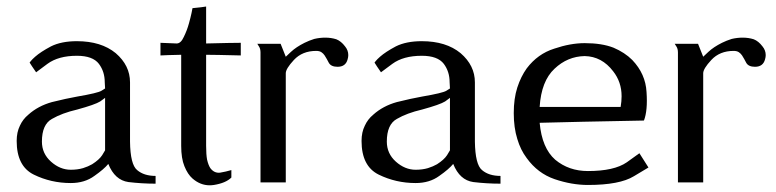

<svg xmlns="http://www.w3.org/2000/svg" viewBox="-20 -550 2339 579"><path d="M372.1 -123Q372.1 -168 372.1 -301.8Q372.1 -352.5 329.1 -389.6Q285.2 -425.8 211.9 -425.8Q165 -425.8 133.8 -410.2Q102.5 -393.6 85.9 -378.9Q77.1 -371.1 73.2 -366.2Q69.3 -361.3 69.3 -361.3Q75.2 -351.6 88.9 -332Q88.9 -332 123 -357.4Q156.2 -381.8 211.9 -381.8Q259.8 -381.8 278.3 -357.4Q295.9 -334 295.9 -301.8Q295.9 -295.9 296.9 -283.2Q296.9 -283.2 286.1 -276.4Q275.4 -269.5 212.9 -258.8Q179.7 -252.9 136.7 -242.2Q94.7 -230.5 65.4 -204.1Q48.8 -190.4 40 -170.9Q30.3 -151.4 30.3 -125Q30.3 -48.8 82 -23.4Q133.8 2 193.4 2Q235.4 2 264.6 -19.5Q293.9 -40 306.6 -55.7Q326.2 -6.8 367.2 -1Q408.2 3.9 449.2 3.9Q449.2 -3.9 449.2 -19.5Q414.1 -19.5 393.6 -37.1Q373 -53.7 372.1 -123ZM296.9 -96.7Q296.9 -96.7 288.1 -82Q279.3 -68.4 257.8 -54.7Q246.1 -47.9 230.5 -43Q213.9 -38.1 193.4 -38.1Q161.1 -38.1 133.8 -62.5Q106.4 -86.9 106.4 -123Q106.4 -174.8 136.7 -191.4Q167 -209 212.9 -219.7Q266.6 -234.4 282.2 -244.1Q296.9 -254.9 296.9 -254.9Q296.9 -202.1 296.9 -96.7Z M706.1 -382.8Q706.1 -392.6 706.1 -420.9Q679.7 -420.9 601.6 -418.9Q601.6 -446.3 601.6 -530.3Q590.8 -528.3 560.5 -525.4Q560.5 -525.4 557.6 -510.7Q554.7 -497.1 549.8 -479.5Q543.9 -458 534.2 -438.5Q525.4 -418.9 512.7 -418.9Q497.1 -419.9 463.9 -420.9Q463.9 -418.9 463.9 -411.1Q463.9 -404.3 463.9 -382.8Q479.5 -383.8 526.4 -384.8Q526.4 -316.4 526.4 -110.4Q526.4 -72.3 536.1 -48.8Q545.9 -24.4 560.5 -11.7Q584 8.8 612.3 8.8Q618.2 8.8 625 7.8Q661.1 2 677.7 -14.6Q677.7 -22.5 677.7 -37.1Q661.1 -32.2 643.6 -29.3Q626 -27.3 614.3 -43Q608.4 -51.8 604.5 -68.4Q601.6 -84 601.6 -110.4Q601.6 -202.1 601.6 -384.8Q627 -384.8 706.1 -382.8Z M1020.5 -410.2Q1008.8 -425.8 994.1 -431.6Q978.5 -436.5 960.9 -436.5Q944.3 -436.5 927.7 -432.6Q912.1 -427.7 898.4 -420.9Q873 -408.2 857.4 -393.6Q841.8 -378.9 841.8 -378.9Q836.9 -391.6 826.2 -418Q808.6 -418 755.9 -418Q755.9 -418 760.7 -410.2Q765.6 -403.3 765.6 -391.6Q765.6 -261.7 765.6 0Q770.5 0 785.2 0Q798.8 0 841.8 0Q841.8 -82 841.8 -329.1Q841.8 -342.8 866.2 -369.1Q891.6 -396.5 933.6 -396.5Q943.4 -396.5 949.2 -392.6Q955.1 -388.7 959 -382.8Q965.8 -372.1 971.7 -360.4Q978.5 -348.6 998 -348.6Q1022.5 -348.6 1028.3 -371.1Q1030.3 -377.9 1030.3 -383.8Q1030.3 -398.4 1020.5 -410.2Z M1412.1 -123Q1412.1 -168 1412.1 -301.8Q1412.1 -352.5 1369.1 -389.6Q1325.2 -425.8 1252 -425.8Q1205.1 -425.8 1173.8 -410.2Q1142.6 -393.6 1126 -378.9Q1117.2 -371.1 1113.3 -366.2Q1109.4 -361.3 1109.4 -361.3Q1115.2 -351.6 1128.9 -332Q1128.9 -332 1163.1 -357.4Q1196.3 -381.8 1252 -381.8Q1299.8 -381.8 1318.4 -357.4Q1335.9 -334 1335.9 -301.8Q1335.9 -295.9 1336.9 -283.2Q1336.9 -283.2 1326.2 -276.4Q1315.4 -269.5 1252.9 -258.8Q1219.7 -252.9 1176.8 -242.2Q1134.8 -230.5 1105.5 -204.1Q1088.9 -190.4 1080.1 -170.9Q1070.3 -151.4 1070.3 -125Q1070.3 -48.8 1122.1 -23.4Q1173.8 2 1233.4 2Q1275.4 2 1304.7 -19.5Q1334 -40 1346.7 -55.7Q1366.2 -6.8 1407.2 -1Q1448.2 3.9 1489.3 3.9Q1489.3 -3.9 1489.3 -19.5Q1454.1 -19.5 1433.6 -37.1Q1413.1 -53.7 1412.1 -123ZM1336.9 -96.7Q1336.9 -96.7 1328.1 -82Q1319.3 -68.4 1297.9 -54.7Q1286.1 -47.9 1270.5 -43Q1253.9 -38.1 1233.4 -38.1Q1201.2 -38.1 1173.8 -62.5Q1146.5 -86.9 1146.5 -123Q1146.5 -174.8 1176.8 -191.4Q1207 -209 1252.9 -219.7Q1306.6 -234.4 1322.3 -244.1Q1336.9 -254.9 1336.9 -254.9Q1336.9 -202.1 1336.9 -96.7Z M1752.9 -34.2Q1695.3 -34.2 1654.3 -68.4Q1614.3 -103.5 1607.4 -179.7Q1711.9 -182.6 1921.9 -186.5Q1933.6 -216.8 1929.7 -272.5Q1926.8 -327.1 1886.7 -369.1Q1864.3 -391.6 1830.1 -406.2Q1794.9 -419.9 1743.2 -419.9Q1700.2 -419.9 1651.4 -403.3Q1601.6 -387.7 1568.4 -343.8Q1550.8 -319.3 1540 -286.1Q1529.3 -252.9 1529.3 -209Q1529.3 -165 1540 -130.9Q1549.8 -97.7 1568.4 -73.2Q1601.6 -27.3 1652.3 -9.8Q1704.1 7.8 1752.9 7.8Q1848.6 7.8 1891.6 -18.6Q1935.5 -44.9 1935.5 -44.9Q1925.8 -59.6 1908.2 -87.9Q1908.2 -87.9 1870.1 -60.5Q1832 -34.2 1752.9 -34.2ZM1743.2 -380.9Q1794.9 -379.9 1829.1 -335Q1854.5 -302.7 1854.5 -259.8Q1854.5 -244.1 1851.6 -227.5Q1831.1 -227.5 1790 -227.5Q1744.1 -227.5 1607.4 -227.5Q1612.3 -305.7 1652.3 -342.8Q1691.4 -379.9 1743.2 -380.9Z M2279.3 -410.2Q2267.6 -425.8 2252.9 -431.6Q2237.3 -436.5 2219.7 -436.5Q2203.1 -436.5 2186.5 -432.6Q2170.9 -427.7 2157.2 -420.9Q2131.8 -408.2 2116.2 -393.6Q2100.6 -378.9 2100.6 -378.9Q2095.7 -391.6 2085 -418Q2067.4 -418 2014.6 -418Q2014.6 -418 2019.5 -410.2Q2024.4 -403.3 2024.4 -391.6Q2024.4 -261.7 2024.4 0Q2029.3 0 2043.9 0Q2057.6 0 2100.6 0Q2100.6 -82 2100.6 -329.1Q2100.6 -342.8 2125 -369.1Q2150.4 -396.5 2192.4 -396.5Q2202.1 -396.5 2208 -392.6Q2213.9 -388.7 2217.8 -382.8Q2224.6 -372.1 2230.5 -360.4Q2237.3 -348.6 2256.8 -348.6Q2281.2 -348.6 2287.1 -371.1Q2289.1 -377.9 2289.1 -383.8Q2289.1 -398.4 2279.3 -410.2Z"/></svg>

Font: BSRU BANSOMDEJ
Style: Regular
Weight: 400
Designer: Wisit Potiwat
Version: Version 1.000;PS 002.000;hotconv 1.0.70;makeotf.lib2.5.58329